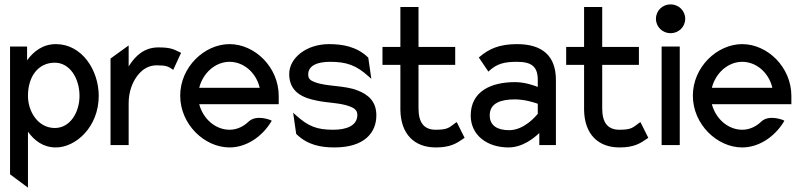

<svg xmlns="http://www.w3.org/2000/svg" viewBox="-20 -664 3671 879"><path d="M26 134 108 195V-61C137 -21 177 11 236 11C327 11 432 -83 432 -225C432 -343 355 -462 236 -462C176 -462 134 -429 104 -388V-451H26ZM108 -225C108 -313 154 -377 231 -377C299 -377 344 -306 344 -225C344 -151 302 -78 231 -78C155 -78 108 -152 108 -225Z M486 0H569V-191C569 -244 586 -287 608 -316C628 -343 657 -365 697 -365C742 -365 751 -359 769 -347L773 -344L809 -422L803 -425C775 -438 763 -447 705 -447C640 -447 599 -408 569 -360V-456L486 -396Z M805 -226C805 -95 916 11 1031 11C1106 11 1178 -36 1221 -106L1224 -111L1219 -114C1219 -114 1155 -141 1119 -108C1095 -85 1065 -70 1031 -70C967 -70 910 -119 892 -187H1256V-225C1256 -356 1147 -462 1031 -462C916 -462 805 -357 805 -226ZM892 -262C909 -330 966 -381 1031 -381C1096 -381 1153 -331 1169 -262Z M1304 -325C1304 -241 1369 -215 1432 -203C1479 -193 1538 -193 1578 -178C1599 -171 1616 -161 1616 -138C1616 -89 1567 -70 1506 -70C1431 -70 1391 -85 1332 -139L1322 -148L1336 -51L1338 -49C1389 0 1449 11 1511 11C1649 11 1703 -57 1703 -136C1703 -201 1664 -232 1617 -250C1557 -274 1475 -267 1421 -288C1403 -295 1391 -302 1391 -323C1391 -365 1435 -381 1491 -381C1566 -381 1611 -366 1670 -312L1680 -303L1666 -400L1664 -402C1613 -451 1548 -462 1486 -462C1383 -462 1304 -399 1304 -325Z M1731 -367H1813V-160C1815 -50 1877 11 1975 11C2043 11 2071 -8 2104 -31L2107 -33L2071 -105L2066 -102C2037 -81 2032 -70 1975 -70C1920 -70 1896 -104 1896 -168V-367H2064V-449H1896V-632H1813V-449H1731Z M2135 -135C2135 -46 2209 11 2308 11C2374 11 2427 -34 2449 -55V0H2525V-298C2525 -409 2462 -462 2347 -462C2266 -462 2218 -440 2176 -404L2172 -401L2216 -336L2220 -340C2255 -372 2288 -381 2347 -381C2414 -381 2442 -359 2442 -298V-266C2427 -272 2384 -288 2338 -288C2228 -288 2135 -246 2135 -135ZM2222 -136C2222 -193 2274 -209 2338 -209C2383 -209 2428 -194 2442 -189V-143C2434 -133 2380 -68 2311 -68C2257 -68 2222 -89 2222 -136Z M2572 -367H2654V-160C2656 -50 2718 11 2816 11C2884 11 2912 -8 2945 -31L2948 -33L2912 -105L2907 -102C2878 -81 2873 -70 2816 -70C2761 -70 2737 -104 2737 -168V-367H2905V-449H2737V-632H2654V-449H2572Z M2983 -578C2983 -541 3013 -512 3050 -512C3087 -512 3117 -541 3117 -578C3117 -615 3087 -644 3050 -644C3013 -644 2983 -615 2983 -578ZM3009 0H3092V-451H3009Z M3152 -226C3152 -95 3263 11 3378 11C3453 11 3525 -36 3568 -106L3571 -111L3566 -114C3566 -114 3502 -141 3466 -108C3442 -85 3412 -70 3378 -70C3314 -70 3257 -119 3239 -187H3603V-225C3603 -356 3494 -462 3378 -462C3263 -462 3152 -357 3152 -226ZM3239 -262C3256 -330 3313 -381 3378 -381C3443 -381 3500 -331 3516 -262Z"/></svg>

Font: Charger Sport
Style: SeBdNrw
Weight: 600
Designer: Jasper
Foundry: Cannot Into Space Fonts
Version: Version 1.1